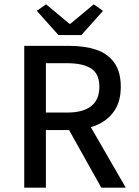

<svg xmlns="http://www.w3.org/2000/svg" viewBox="-20 -867 640 887"><path d="M92 0V-655H303Q371 -655 424 -637.5Q477 -620 507.5 -578Q538 -536 538 -466Q538 -398 507.5 -354Q477 -310 424 -288Q371 -266 303 -266H192V0ZM192 -347H291Q363 -347 401 -376.5Q439 -406 439 -466Q439 -526 401 -550.5Q363 -575 291 -575H192ZM284 -293 359 -350 561 0H448ZM250 -705 150 -817 193 -847 301 -757H305L413 -847L456 -817L356 -705Z"/></svg>

Font: Source Code Pro ExtraLight Medium
Style: Regular
Weight: 500
Monospace: yes
Version: Version 1.018;hotconv 1.0.116;makeotfexe 2.5.65601